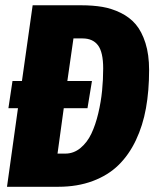

<svg xmlns="http://www.w3.org/2000/svg" viewBox="-20 -715 597 735"><path d="M291 -694.8Q335.4 -694.8 371.6 -688.7Q407.7 -682.6 442.1 -665.8Q476.6 -648.9 499.8 -621.6Q522.9 -594.2 536.9 -550Q550.8 -505.9 550.8 -446.8Q550.8 -367.7 538.8 -301Q526.9 -234.4 500.2 -178.2Q473.6 -122.1 433.6 -83Q393.6 -43.9 335 -22Q276.4 0 203.1 0H6.8L48.8 -300.8H12.2L27.8 -404.8H64L105 -694.8ZM230 -127Q262.2 -127 288.1 -148.4Q314 -169.9 329.8 -203.4Q345.7 -236.8 356.2 -281.2Q366.7 -325.7 370.8 -367.9Q375 -410.2 375 -453.1Q375 -515.1 355.2 -541.5Q335.4 -567.9 295.9 -567.9H261.2L237.8 -404.8H332L314.9 -300.8H224.1L200.2 -127Z"/></svg>

Font: Fira Sans Compressed ExtraBold
Style: Italic
Weight: 800
Width: 3
Italic angle: -8°
Designer: Carrois Corporate & Edenspiekermann AG
Foundry: Carrois Corporate GbR & Edenspiekermann AG
Version: Version 4.203;PS 004.203;hotconv 1.0.88;makeotf.lib2.5.64775